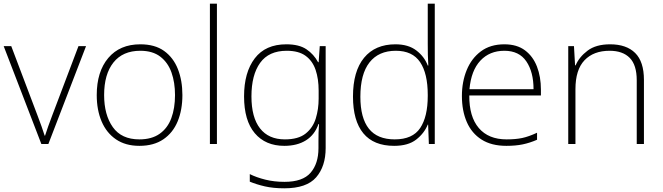

<svg xmlns="http://www.w3.org/2000/svg" viewBox="-20 -831 3591 1040"><path d="M204 -51 0 -581H41L183 -206Q196 -173 205 -146.5Q214 -120 222 -96H224Q232 -120 241 -146.5Q250 -173 263 -206L405 -581H446L242 -51Z M968 -316Q968 -236 942.5 -174Q917 -112 865 -76.5Q813 -41 735 -41Q660 -41 608.5 -76Q557 -111 530.5 -173Q504 -235 504 -316Q504 -443 566.5 -517Q629 -591 740 -591Q819 -591 869 -555Q919 -519 943.5 -457Q968 -395 968 -316ZM544 -316Q544 -209 591 -142.5Q638 -76 735 -76Q802 -76 845 -106.5Q888 -137 908 -191Q928 -245 928 -316Q928 -384 909 -438Q890 -492 848.5 -524Q807 -556 740 -556Q645 -556 594.5 -492.5Q544 -429 544 -316Z M1155 -51H1117V-811H1155Z M1531 -591Q1600 -591 1640 -564Q1680 -537 1703 -494H1706L1712 -581H1744V-29Q1744 70 1692.5 129.5Q1641 189 1520 189Q1460 189 1414.5 178.5Q1369 168 1333 153V112Q1369 130 1417 142Q1465 154 1521 154Q1620 154 1662.5 104.5Q1705 55 1705 -28V-66Q1705 -91 1705.5 -112.5Q1706 -134 1708 -159H1705Q1685 -101 1637.5 -71Q1590 -41 1520 -41Q1418 -41 1360 -109.5Q1302 -178 1302 -309Q1302 -439 1360 -515Q1418 -591 1531 -591ZM1533 -556Q1436 -556 1389 -490.5Q1342 -425 1342 -309Q1342 -195 1388.5 -135.5Q1435 -76 1523 -76Q1596 -76 1635.5 -107.5Q1675 -139 1690.5 -189.5Q1706 -240 1706 -297V-340Q1706 -404 1689.5 -452.5Q1673 -501 1635.5 -528.5Q1598 -556 1533 -556Z M2115 -41Q2004 -41 1948 -109Q1892 -177 1892 -308Q1892 -445 1952 -518Q2012 -591 2122 -591Q2192 -591 2235.5 -557.5Q2279 -524 2297 -476H2300Q2298 -505 2297.5 -535.5Q2297 -566 2297 -595V-811H2335V-51H2303L2299 -156H2297Q2278 -109 2234.5 -75Q2191 -41 2115 -41ZM2118 -76Q2215 -76 2256 -137.5Q2297 -199 2297 -311V-317Q2297 -433 2255.5 -494.5Q2214 -556 2124 -556Q2031 -556 1981.5 -493Q1932 -430 1932 -307Q1932 -192 1978 -134Q2024 -76 2118 -76Z M2712 -591Q2780 -591 2823.5 -558.5Q2867 -526 2888.5 -470.5Q2910 -415 2910 -345V-314H2522Q2521 -199 2573.5 -137.5Q2626 -76 2724 -76Q2773 -76 2808.5 -83.5Q2844 -91 2889 -112V-74Q2850 -57 2811.5 -49Q2773 -41 2723 -41Q2642 -41 2588.5 -75Q2535 -109 2508.5 -170Q2482 -231 2482 -311Q2482 -388 2508 -451.5Q2534 -515 2585 -553Q2636 -591 2712 -591ZM2712 -556Q2632 -556 2582 -502.5Q2532 -449 2523 -348H2870Q2870 -441 2831 -498.5Q2792 -556 2712 -556Z M3285 -591Q3373 -591 3420.5 -544Q3468 -497 3468 -398V-51H3429V-396Q3429 -479 3391 -517.5Q3353 -556 3282 -556Q3195 -556 3146 -504.5Q3097 -453 3097 -348V-51H3058V-581H3089L3095 -477H3098Q3117 -522 3162.5 -556.5Q3208 -591 3285 -591Z"/></svg>

Font: Noto Sans Tamil UI ExtraLight
Style: Regular
Weight: 200
Designer: Jelle Bosma - Monotype Design Team
Foundry: Monotype Imaging Inc.
Version: Version 2.004; ttfautohint (v1.8.4.7-5d5b)